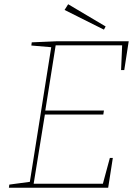

<svg xmlns="http://www.w3.org/2000/svg" viewBox="-20 -887 657 907"><path d="M130 -687 247 -692H588L567 -556H552L557 -673H243L194 -365H471L468 -346H192L139 -19H466L499 -141H513L491 0H22L24 -15L121 -28L222 -664L128 -672ZM479 -762 471 -747 285 -840 302 -867Z"/></svg>

Font: Bitter Pro Thin
Style: Italic
Weight: 250
Italic angle: -9°
Designer: Sol Matas, and Bitter project Authors
Foundry: Sol Matas
Version: Version 1.010